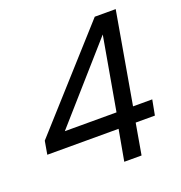

<svg xmlns="http://www.w3.org/2000/svg" viewBox="-129 -828 887 939"><g transform="rotate(-20 314.5 -358.0)"><path d="M388 -161H17L29 -230L466 -716H575L492 -240H592L577 -161H477L449 0H359ZM406 -240 473 -621 137 -240Z"/></g></svg>

Font: SVN-Poppins
Style: Italic
Weight: 400
Italic angle: -10°
Designer: Ninad Kale (Devanagari), Jonny Pinhorn (Latin)
Foundry: Indian Type Foundry
Version: Version 3.002 2017; ttfautohint (v1.8.3)